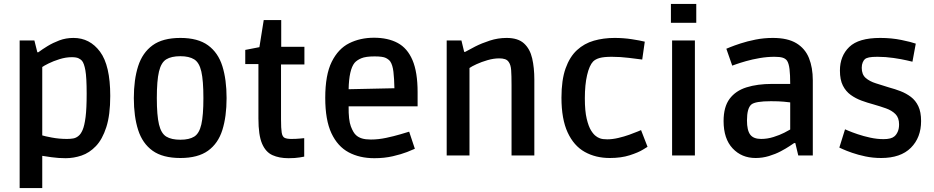

<svg xmlns="http://www.w3.org/2000/svg" viewBox="-20 -791 4754 977"><path d="M80 166V-585H155L170 -525H175Q195 -540 222 -556.5Q249 -573 282 -585.5Q315 -598 354 -598Q437 -598 489 -528Q541 -458 541 -303Q541 -206 521 -144Q501 -82 468 -47.5Q435 -13 395 0.5Q355 14 314 14Q278 14 242 9Q206 4 195 2V166ZM321 -84Q338 -84 352.5 -86.5Q367 -89 379 -99Q391 -108 400.5 -130Q410 -152 415.5 -195.5Q421 -239 421 -314Q421 -397 414.5 -433Q408 -469 397 -482Q391 -489 379.5 -494.5Q368 -500 345 -500Q315 -500 283 -490Q251 -480 227 -468Q203 -456 195 -450V-102Q207 -98 244 -91Q281 -84 321 -84Z M898 13Q808 13 756.5 -24Q705 -61 683 -129.5Q661 -198 661 -292Q661 -386 683 -454.5Q705 -523 756.5 -560.5Q808 -598 898 -598Q987 -598 1038.5 -560.5Q1090 -523 1111.5 -454.5Q1133 -386 1133 -292Q1133 -198 1111.5 -129.5Q1090 -61 1038.5 -24Q987 13 898 13ZM898 -80Q943 -80 968.5 -96Q994 -112 1004.5 -158Q1015 -204 1015 -292Q1015 -381 1004.5 -427Q994 -473 968 -489Q942 -505 898 -505Q852 -505 826 -489Q800 -473 789 -427Q778 -381 778 -292Q778 -204 789 -158Q800 -112 826 -96Q852 -80 898 -80Z M1448 14Q1401 14 1366.5 -1.5Q1332 -17 1313.5 -60Q1295 -103 1295 -188V-465H1228V-537L1300 -551L1322 -689H1411V-553H1529V-463H1410V-183Q1410 -137 1413.5 -116Q1417 -95 1428.5 -89.5Q1440 -84 1463 -84Q1486 -84 1507 -86Q1528 -88 1528 -88V6Q1528 6 1505.5 10Q1483 14 1448 14Z M1885 14Q1810 14 1754 -16Q1698 -46 1666.5 -113Q1635 -180 1635 -293Q1635 -410 1668 -476.5Q1701 -543 1757 -571Q1813 -599 1883 -599Q1954 -599 2003.5 -572.5Q2053 -546 2079 -485Q2105 -424 2105 -322V-250H1754Q1753 -180 1765.5 -147.5Q1778 -115 1792 -103Q1804 -92 1822 -86.5Q1840 -81 1867 -81Q1905 -81 1945 -89.5Q1985 -98 2017 -107.5Q2049 -117 2062 -121L2091 -34Q2081 -29 2051.5 -17.5Q2022 -6 1979 4Q1936 14 1885 14ZM1784 -471Q1756 -436 1754 -337L1987 -342Q1986 -391 1982 -425.5Q1978 -460 1966 -478Q1959 -488 1943.5 -496Q1928 -504 1886 -504Q1841 -504 1818.5 -494.5Q1796 -485 1784 -471Z M2253 0V-585H2328L2342 -527H2347Q2366 -538 2398.5 -554.5Q2431 -571 2472.5 -584.5Q2514 -598 2558 -598Q2616 -598 2646.5 -570Q2677 -542 2688 -494Q2699 -446 2699 -386V0H2583V-357Q2583 -408 2581 -434.5Q2579 -461 2569 -475Q2562 -486 2549.5 -490Q2537 -494 2521 -494Q2492 -494 2461 -485Q2430 -476 2405 -464.5Q2380 -453 2369 -445V0Z M3083 13Q3011 13 2955.5 -18Q2900 -49 2868.5 -117Q2837 -185 2837 -294Q2837 -384 2858 -443Q2879 -502 2916 -536Q2953 -570 3002 -584Q3051 -598 3107 -598Q3153 -598 3195 -591.5Q3237 -585 3261 -579L3248 -488Q3224 -491 3180.5 -496.5Q3137 -502 3093 -502Q3053 -502 3031.5 -496Q3010 -490 2998 -478Q2979 -458 2967.5 -409Q2956 -360 2956 -291Q2956 -226 2965.5 -186.5Q2975 -147 2988 -126.5Q3001 -106 3013 -98Q3020 -92 3033 -87Q3046 -82 3070 -82Q3096 -82 3126 -89Q3156 -96 3182.5 -105.5Q3209 -115 3225.5 -122Q3242 -129 3242 -129L3275 -44Q3275 -44 3251.5 -29.5Q3228 -15 3184.5 -1Q3141 13 3083 13Z M3394 -675V-771H3523V-675ZM3400 0V-585H3516V0Z M3825 13Q3754 13 3708 -36Q3662 -85 3662 -175Q3662 -247 3692.5 -288Q3723 -329 3778.5 -346.5Q3834 -364 3909 -364H4001Q4001 -411 3997.5 -439.5Q3994 -468 3985 -482Q3977 -493 3962.5 -497.5Q3948 -502 3921 -502Q3884 -502 3846 -495.5Q3808 -489 3776.5 -480Q3745 -471 3725.5 -464Q3706 -457 3706 -457L3676 -543Q3676 -543 3695.5 -551Q3715 -559 3748.5 -570Q3782 -581 3824.5 -589.5Q3867 -598 3913 -598Q3988 -598 4032.5 -571Q4077 -544 4096.5 -495.5Q4116 -447 4116 -382V0H4042L4027 -63H4021Q4015 -59 3997 -47Q3979 -35 3952.5 -21Q3926 -7 3893 3Q3860 13 3825 13ZM3853 -84Q3885 -84 3916.5 -94Q3948 -104 3970.5 -115.5Q3993 -127 4001 -132V-270Q3994 -271 3969 -273.5Q3944 -276 3903 -276Q3823 -276 3803 -259Q3781 -240 3781 -178Q3781 -128 3797.5 -106Q3814 -84 3853 -84Z M4464 13Q4422 13 4384 5Q4346 -3 4316 -13.5Q4286 -24 4268.5 -32Q4251 -40 4251 -40L4280 -133Q4280 -133 4297.5 -125.5Q4315 -118 4344.5 -108Q4374 -98 4408.5 -90.5Q4443 -83 4476 -83Q4515 -83 4531 -97Q4541 -105 4548 -120.5Q4555 -136 4555 -158Q4555 -192 4536.5 -210.5Q4518 -229 4488.5 -239.5Q4459 -250 4424 -260Q4394 -268 4364 -279Q4334 -290 4309 -308Q4284 -326 4269 -355.5Q4254 -385 4254 -432Q4254 -506 4301.5 -552Q4349 -598 4459 -598Q4517 -598 4567.5 -587.5Q4618 -577 4640 -569L4623 -477Q4623 -477 4595.5 -483.5Q4568 -490 4527 -496Q4486 -502 4445 -502Q4417 -502 4402.5 -499Q4388 -496 4381 -490Q4375 -485 4370 -473.5Q4365 -462 4365 -446Q4365 -412 4385 -394.5Q4405 -377 4437 -367Q4469 -357 4504 -346Q4534 -338 4562.5 -327Q4591 -316 4615 -298Q4639 -280 4653 -250.5Q4667 -221 4667 -175Q4667 -91 4615 -39Q4563 13 4464 13Z"/></svg>

Font: Ruda
Style: Bold
Weight: 700
Designer: Mariela Monsalve and Angelina Sanchez
Foundry: Mariela Monsalve and Angelina Sanchez
Version: Version 2.000